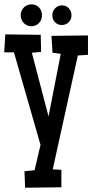

<svg xmlns="http://www.w3.org/2000/svg" viewBox="-23 -668 429 889"><path d="M384.3 -414.1 337.4 -411.1 221.2 116.2 261.2 118.2V199.2L93.3 201.2L90.3 125L137.2 120.1L164.6 2.9L41.5 -425.8H-3.4L1.5 -508.8L165.5 -506.8L167.5 -427.7L124.5 -423.8L201.7 -128.9L258.3 -418.9L220.2 -423.8L215.3 -502L384.3 -503.9ZM308.1 -597.2Q308.1 -578.1 295.2 -565.2Q282.2 -552.2 263.2 -552.2Q244.1 -552.2 231.7 -565.4Q219.2 -578.6 219.2 -597.2Q219.2 -616.2 232.2 -629.6Q245.1 -643.1 264.2 -643.1Q283.2 -643.1 295.7 -629.6Q308.1 -616.2 308.1 -597.2ZM171.4 -597.2Q171.4 -575.7 157.2 -561Q143.1 -546.4 121.6 -546.4Q111.3 -546.4 102.3 -550.5Q93.3 -554.7 86.7 -561.8Q80.1 -568.8 76.4 -578.1Q72.8 -587.4 72.8 -597.2Q72.8 -618.7 87.4 -633.3Q102.1 -647.9 123.5 -647.9Q134.3 -647.9 143.1 -643.8Q151.9 -639.6 158.2 -632.8Q164.6 -626 168 -616.7Q171.4 -607.4 171.4 -597.2Z"/></svg>

Font: Maiden Orange
Style: Regular
Weight: 400
Designer: Astigmatic (AOETI)
Foundry: Astigmatic (AOETI)
Version: Version 1.001